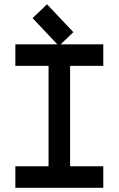

<svg xmlns="http://www.w3.org/2000/svg" viewBox="-20 -895 565 915"><path d="M472.2 -683.6V-581.1H314V-102.5H472.2V0H53.2V-102.5H211.4V-581.1H53.2V-683.6ZM329.6 -741.7 260.7 -675.8 135.3 -808.6 204.1 -874.5Z"/></svg>

Font: Anka/Coder Condensed
Style: Bold
Weight: 700
Width: 4
Monospace: yes
Version: Version 001.100